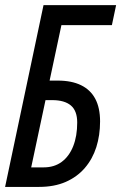

<svg xmlns="http://www.w3.org/2000/svg" viewBox="-20 -734 476 754"><path d="M0 0 150.9 -713.9H436L419.4 -635.3H221.2L174.8 -417.5H207Q261.2 -417.5 298.3 -399.4Q335.4 -381.3 354.2 -345.9Q373 -310.5 373 -257.3Q373 -202.6 358.2 -156Q343.3 -109.4 313 -74.2Q282.7 -39.1 237.8 -19.5Q192.9 0 133.3 0ZM102.5 -76.7H151.4Q193.4 -76.7 222.7 -98.6Q252 -120.6 267.6 -160.2Q283.2 -199.7 283.2 -252.9Q283.2 -298.8 258.3 -319.8Q233.4 -340.8 185.1 -340.8H158.7Z"/></svg>

Font: Open Sans Condensed Medium
Style: Italic
Weight: 500
Width: 3
Italic angle: -12°
Designer: Monotype Design Team
Foundry: Monotype Imaging Inc.
Version: Version 3.000